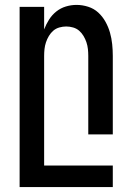

<svg xmlns="http://www.w3.org/2000/svg" viewBox="-20 -548 540 783"><path d="M60 215V-520H160V-428Q168 -449 180 -468Q192 -487 209.5 -501Q227 -515 248.5 -521.5Q270 -528 292 -528Q316 -528 339.5 -520.5Q363 -513 380.5 -497Q398 -481 410 -459.5Q422 -438 428.5 -415Q435 -392 437.5 -368Q440 -344 440 -320V0H340V-320Q340 -334 338.5 -348Q337 -362 332.5 -375.5Q328 -389 320.5 -401.5Q313 -414 302.5 -423Q292 -432 278 -436Q264 -440 250 -440Q236 -440 222 -436Q208 -432 197.5 -423Q187 -414 179.5 -401.5Q172 -389 167.5 -375.5Q163 -362 161.5 -348Q160 -334 160 -320V127H440V215Z"/></svg>

Font: Iosevka Term Curly Semibold
Style: Regular
Weight: 600
Designer: Belleve Invis
Foundry: Belleve Invis
Version: Version 32.3.0